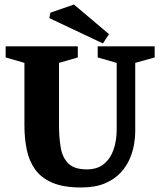

<svg xmlns="http://www.w3.org/2000/svg" viewBox="-20 -820 704 849"><path d="M338 9Q260 9 210.5 -12.5Q161 -34 134.5 -72Q108 -110 98 -159.5Q88 -209 88 -265V-542L5 -566V-615H324V-566L241 -542V-265Q241 -209 249 -165Q257 -121 283.5 -96Q310 -71 364 -71Q410 -71 439 -94.5Q468 -118 482 -158Q496 -198 496 -248V-542L412 -566V-615H664V-566L578 -542V-236Q578 -214 573 -183Q568 -152 554 -118.5Q540 -85 513 -56Q486 -27 443.5 -9Q401 9 338 9ZM435 -628 198 -740 203 -764 307 -800 462 -669Z"/></svg>

Font: Manuale ExtraBold
Style: Regular
Weight: 800
Version: Version 1.002